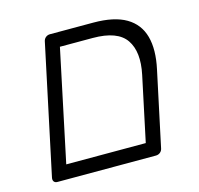

<svg xmlns="http://www.w3.org/2000/svg" viewBox="-88 -664 784 758"><g transform="rotate(-15 304.0 -285.5)"><path d="M57 0Q47 0 42.5 -6Q38 -12 40 -22L152 -549Q154 -559 161.5 -565Q169 -571 179 -571H356Q441 -571 489.5 -542.5Q538 -514 553 -459.5Q568 -405 551 -327L486 -22Q484 -12 476.5 -6Q469 0 459 0ZM108 -58H433L489 -322Q508 -412 473.5 -462.5Q439 -513 338 -513H204Z"/></g></svg>

Font: Rubik Light
Style: Italic
Weight: 300
Italic angle: -12°
Designer: Hubert and Fischer
Foundry: Hubert and Fischer
Version: Version 2.300;gftools[0.9.30]